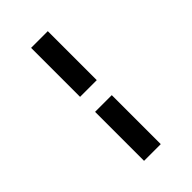

<svg xmlns="http://www.w3.org/2000/svg" viewBox="-291 -902 1203 1203"><g transform="rotate(-45 310.0 -300.5)"><path d="M236 -367V-801H384V-367ZM236 200V-234H384V200Z"/></g></svg>

Font: Monaspace Xenon Var
Style: Regular
Weight: 400
Designer: Riley Cran and the Lettermatic Team
Version: Version 1.000 (Monaspace Xenon Var)